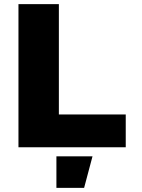

<svg xmlns="http://www.w3.org/2000/svg" viewBox="-20 -718 690 936"><path d="M70 0V-698H267V-160H593V0ZM255 198V44H431L390 198Z"/></svg>

Font: Azeret Mono ExtraBold
Style: Regular
Weight: 800
Designer: Martin Vácha
Foundry: Displaay
Version: Version 1.002